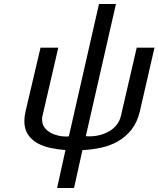

<svg xmlns="http://www.w3.org/2000/svg" viewBox="-20 -742 794 962"><path d="M681 -185Q668 -130 639.5 -93.5Q611 -57 572 -34.5Q533 -12 486.5 -2Q440 8 393 10L351 200H266L308 10Q269 7 232 -1Q195 -9 166 -25.5Q137 -42 119.5 -69Q102 -96 102 -136Q102 -157 108 -184L183 -503H272L193 -162Q191 -157 191 -152Q191 -147 191 -142Q191 -120 202.5 -104Q214 -88 231.5 -78Q249 -68 270 -63Q291 -58 309 -58Q313 -58 317 -58Q321 -58 325 -59L476 -722H561L410 -60Q415 -59 420 -59Q425 -59 431 -59Q456 -59 481 -65.5Q506 -72 527.5 -84.5Q549 -97 564.5 -116.5Q580 -136 586 -162L665 -503H754Z"/></svg>

Font: Perun
Style: Italic
Weight: 400
Italic angle: -12°
Foundry: Copyright (c) Stefan Peev, Context Ltd, 2016
Version: Version 1.027